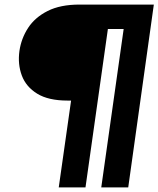

<svg xmlns="http://www.w3.org/2000/svg" viewBox="-20 -720 693 840"><path d="M237 100 291 -280H275Q192 -280 143 -310Q94 -340 75.5 -389.5Q57 -439 65 -497Q73 -552 103 -598Q133 -644 188.5 -672Q244 -700 328 -700H653L541 100H423L521 -593H452L354 100Z"/></svg>

Font: Host Grotesk Black
Style: Italic
Weight: 900
Italic angle: -8°
Designer: Doğukan Karapınar based on Poppins by Indian Type Foundry, Jonny Pinhorn
Foundry: Element Type
Version: Version 1.000; ttfautohint (v1.8.4.7-5d5b);gftools[0.9.33]